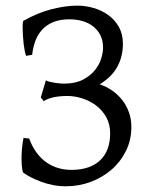

<svg xmlns="http://www.w3.org/2000/svg" viewBox="-20 -650 542 685"><path d="M448.7 -197.3Q448.7 -150.9 429.7 -112.1Q410.6 -73.2 378.4 -45.2Q346.2 -17.1 304 -1.2Q261.7 14.6 215.3 14.6Q191.4 14.6 169.2 10.3Q147 5.9 127.7 -1.2Q108.4 -8.3 92 -16.6Q75.7 -24.9 64 -33.2Q61 -34.7 59.1 -47.6Q57.1 -60.5 56.9 -78.9Q56.6 -97.2 58.3 -118.4Q60.1 -139.6 64 -158.2Q69.8 -157.2 74.2 -156.7L84 -155.8Q95.2 -126 111.1 -104.7Q127 -83.5 146.5 -70.1Q166 -56.6 188.2 -50.3Q210.4 -43.9 234.4 -43.9Q269 -43.9 294.9 -53Q320.8 -62 338.1 -78.9Q355.5 -95.7 364.3 -119.9Q373 -144 373 -173.8Q373 -207.5 358.6 -232.7Q344.2 -257.8 321.8 -274.4Q299.3 -291 272.5 -299.3Q245.6 -307.6 220.7 -307.6Q191.4 -307.6 169.4 -302.5Q147.5 -297.4 136.2 -289.1L125.5 -302.2L143.6 -363.3Q149.9 -359.9 159.4 -357.7Q168.9 -355.5 179 -354Q189 -352.5 197.5 -352.1Q206.1 -351.6 210.9 -351.6Q250 -352.1 276.4 -366Q302.7 -379.9 318.6 -399.7Q334.5 -419.4 341.1 -441.4Q347.7 -463.4 347.7 -479.5Q347.7 -504.4 338.6 -523.2Q329.6 -542 313.5 -554.9Q297.4 -567.9 275.4 -574.5Q253.4 -581.1 227.5 -581.1Q194.8 -581.1 170.9 -571.5Q147 -562 131.1 -544.9Q115.2 -527.8 106.4 -504.6Q97.7 -481.4 94.7 -454.6L73.2 -450.7Q70.3 -457.5 68.1 -469.2Q65.9 -481 64.2 -494.6Q62.5 -508.3 61.8 -522.2Q61 -536.1 60.8 -547.9Q60.5 -559.6 61.3 -567.1Q62 -574.7 63.5 -575.7Q114.3 -604.5 164.1 -617.2Q213.9 -629.9 255.4 -629.9Q284.7 -629.9 313.7 -621.6Q342.8 -613.3 366.2 -596.4Q389.6 -579.6 404.1 -554Q418.5 -528.3 418.5 -493.7Q418.5 -449.7 399.4 -413.3Q380.4 -377 335.9 -349.1Q359.4 -341.3 379.9 -327.1Q400.4 -313 415.8 -293.5Q431.2 -273.9 439.9 -249.5Q448.7 -225.1 448.7 -197.3Z"/></svg>

Font: Gentium Plus CyrE
Style: Regular
Weight: 400
Designer: J. Victor Gaultney, Annie Olsen, Iska Routamaa, Becca Hirsbrunner
Foundry: SIL International
Version: Version 5.000